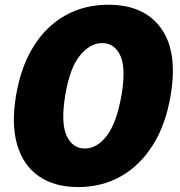

<svg xmlns="http://www.w3.org/2000/svg" viewBox="-20 -757 746 797"><path d="M304.7 19.5Q205.6 19.5 140.6 -25.9Q75.7 -71.3 51 -157Q26.4 -242.7 46.9 -362.3Q67.4 -482.4 120.4 -566.2Q173.3 -649.9 252.2 -693.6Q331.1 -737.3 429.7 -737.3Q578.1 -737.3 648.4 -639.9Q718.8 -542.5 688.5 -362.3Q668.9 -242.2 615.7 -156.7Q562.5 -71.3 483.2 -25.9Q403.8 19.5 304.7 19.5ZM332 -140.6Q383.3 -140.6 423.8 -194.1Q464.4 -247.6 484.4 -362.3Q503.4 -474.1 479.5 -526.1Q455.6 -578.1 404.3 -578.1Q353.5 -578.1 311.5 -526.1Q269.5 -474.1 251 -362.3Q231.9 -247.6 256.3 -194.1Q280.8 -140.6 332 -140.6Z"/></svg>

Font: Inter Tight Black
Style: Italic
Weight: 900
Italic angle: -9.39999°
Designer: Rasmus Andersson
Foundry: rsms
Version: Version 3.004; ttfautohint (v1.8.4.7-5d5b)